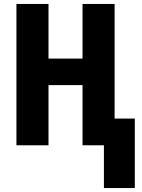

<svg xmlns="http://www.w3.org/2000/svg" viewBox="-20 -734 718 970"><path d="M505 216V0H397V-304H225V0H63V-714H225V-438H397V-714H559V-135H661V216Z"/></svg>

Font: Noto Sans Display Condensed ExtraBold
Style: Regular
Weight: 800
Width: 3
Designer: Monotype Design Team
Foundry: Monotype Imaging Inc.
Version: Version 2.003